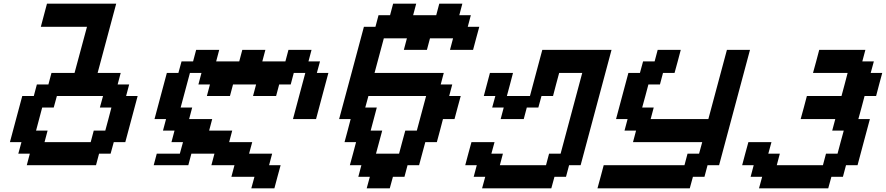

<svg xmlns="http://www.w3.org/2000/svg" viewBox="-20 -895 4799 1040"><path d="M125 0H500L516.6 -62.5H579.1L596.2 -125H658.7Q669.9 -166.5 692.1 -249.8Q714.4 -333 725.6 -375H663.1L679.7 -437.5H617.2L633.8 -500H508.8Q525.4 -562.5 559.1 -687.5Q592.8 -812.5 609.4 -875H234.4Q229 -854 217.8 -812.5Q206.5 -771 201.2 -750H451.2Q439.9 -708.5 417.5 -625Q395 -541.5 383.8 -500H258.8L242.2 -437.5H179.7L163.1 -375H100.6Q89.4 -333 67.1 -250Q44.9 -167 33.7 -125H96.2L79.1 -62.5H141.6ZM471.2 -125H221.2L237.8 -187.5H175.3Q181.2 -208.5 191.9 -250Q202.6 -291.5 208.5 -312.5H271L288.1 -375H538.1L521 -312.5H583.5Q578.1 -291.5 567.1 -249.8Q556.2 -208 550.3 -187.5H487.8Z M829.1 -62.5 812.5 0H1000L1016.6 -62.5H1141.6L1125 0H1250L1233.4 62.5H1358.4L1341.3 125H1466.3Q1471.7 104 1482.9 62.5Q1494.1 21 1500 0H1437.5L1454.1 -62.5H1329.1L1346.2 -125H1221.2L1237.8 -187.5H1112.8L1129.4 -250H1004.4L1021 -312.5H958.5L1008.8 -500H1071.3L1054.7 -437.5H1117.2L1100.6 -375H1225.6L1242.2 -437.5H1367.2L1350.6 -375H1475.6L1492.2 -437.5H1554.7L1571.3 -500H1633.8Q1622.6 -458.5 1600.3 -375.2Q1578.1 -292 1566.9 -250H1691.9Q1703.1 -292 1725.3 -375.2Q1747.6 -458.5 1758.8 -500H1696.3L1713.4 -562.5H1650.9L1667.5 -625H1542.5L1525.9 -562.5H1400.9L1417.5 -625H1292.5L1275.9 -562.5H1150.9L1167.5 -625H1042.5L1025.9 -562.5H963.4L946.3 -500H883.8Q872.6 -458 850.3 -375Q828.1 -292 816.9 -250H879.4L862.8 -187.5H925.3L908.7 -125H971.2L954.1 -62.5Z M1966.3 125H2091.3L2108.4 62.5H2170.9L2187.5 0H2250Q2255.9 -21 2266.8 -62.5Q2277.8 -104 2283.7 -125H2346.2Q2352.1 -145.5 2363 -187.3Q2374 -229 2379.4 -250H2441.9Q2447.3 -270.5 2458.5 -312.3Q2469.7 -354 2475.6 -375H2413.1L2429.7 -437.5H2367.2L2383.8 -500H2008.8L2059.1 -687.5H2184.1L2167.5 -625H2292.5L2309.1 -687.5H2434.1L2417.5 -625H2542.5Q2547.9 -645.5 2559.1 -687.3Q2570.3 -729 2576.2 -750H2513.7L2530.3 -812.5H2467.8L2484.4 -875H2359.4L2342.8 -812.5H2217.8L2234.4 -875H2109.4L2092.8 -812.5H2030.3L2013.7 -750H1951.2Q1929.2 -667 1884.3 -500Q1839.4 -333 1816.9 -250H1879.4Q1874 -229 1863 -187.3Q1852.1 -145.5 1846.2 -125H1908.7Q1903.3 -104 1892.1 -62.5Q1880.9 -21 1875 0H1937.5L1920.9 62.5H1983.4ZM2141.6 -62.5H2016.6Q2022 -83 2033.4 -124.8Q2044.9 -166.5 2050.3 -187.5H1987.8Q1993.2 -208 2004.4 -249.8Q2015.6 -291.5 2021 -312.5H1958.5L1975.6 -375H2288.1L2237.8 -187.5H2175.3Q2169.4 -166.5 2158.2 -124.8Q2147 -83 2141.6 -62.5Z M2591.3 125H2966.3L2983.4 62.5H3045.9L3062.5 0H3125Q3152.8 -104 3208.7 -312.3Q3264.6 -520.5 3292.5 -625H2917.5Q2906.2 -583.5 2884 -500Q2861.8 -416.5 2850.6 -375H2725.6Q2731.4 -396 2742.4 -437.5Q2753.4 -479 2758.8 -500H2633.8Q2628.4 -479 2617.2 -437.5Q2606 -396 2600.6 -375H2663.1L2646 -312.5H2708.5L2691.9 -250H2816.9L2833.5 -312.5H2896L2913.1 -375H2975.6Q2981 -395.5 2991.9 -437.3Q3002.9 -479 3008.8 -500H3133.8L3016.6 -62.5H2954.1L2937.5 0H2687.5L2704.1 -62.5H2641.6L2658.7 -125H2533.7Q2527.8 -104 2516.6 -62.5Q2505.4 -21 2500 0H2562.5L2545.9 62.5H2608.4Z M3216.3 125H3716.3L3733.4 62.5H3795.9L3812.5 0H3875Q3902.8 -104 3958.7 -312.3Q4014.6 -520.5 4042.5 -625H3917.5Q3900.4 -562.5 3867.2 -437.5Q3834 -312.5 3816.9 -250H3504.4L3521 -312.5H3458.5Q3464.4 -333 3475.6 -375Q3486.8 -417 3492.2 -437.5H3554.7L3571.3 -500H3633.8Q3639.6 -520.5 3650.9 -562.3Q3662.1 -604 3667.5 -625H3542.5L3525.9 -562.5H3463.4L3446.3 -500H3383.8Q3372.6 -458 3350.3 -375Q3328.1 -292 3316.9 -250H3379.4L3362.8 -187.5H3425.3L3408.7 -125H3783.7L3766.6 -62.5H3704.1L3687.5 0H3250Q3244.6 21 3233.4 62.5Q3222.2 104 3216.3 125Z M4091.3 125H4466.3L4483.4 62.5H4545.9L4562.5 0H4625Q4636.2 -42 4658.4 -125.2Q4680.7 -208.5 4691.9 -250H4629.4Q4635.3 -270.5 4646.5 -312.3Q4657.7 -354 4663.1 -375H4725.6Q4731 -395.5 4741.9 -437.3Q4752.9 -479 4758.8 -500H4696.3L4713.4 -562.5H4650.9L4667.5 -625H4417.5Q4412.1 -604 4400.9 -562.3Q4389.6 -520.5 4383.8 -500H4571.3Q4565.9 -479 4554.9 -437.3Q4543.9 -395.5 4538.1 -375H4350.6Q4345.2 -354 4334 -312.3Q4322.8 -270.5 4316.9 -250H4504.4L4487.8 -187.5H4550.3Q4544.4 -166.5 4533.2 -124.8Q4522 -83 4516.6 -62.5H4454.1L4437.5 0H4187.5L4204.1 -62.5H4141.6L4158.7 -125H4033.7Q4027.8 -104 4016.6 -62.5Q4005.4 -21 4000 0H4062.5L4045.9 62.5H4108.4Z"/></svg>

Font: Faithful 32x
Style: Oblique
Weight: 400
Foundry: Faithful Resource Pack
Version: Version 1.0; January 27, 2023